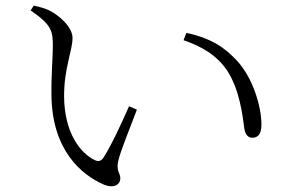

<svg xmlns="http://www.w3.org/2000/svg" viewBox="-20 -699 1040 683"><path d="M168 -535C168 -496 162 -431 163 -361C165 -163 271 -77 348 -43C385 -27 408 -42 408 -65C408 -84 391 -91 402 -132C409 -161 443 -246 467 -309L439 -321C412 -260 378 -185 348 -138C339 -125 329 -123 314 -131C269 -154 208 -223 208 -359C208 -456 238 -520 238 -564C238 -604 188 -646 155 -662C138 -670 123 -674 100 -679L89 -662C164 -610 168 -589 168 -535ZM633 -556C697 -534 751 -503 788 -448C833 -379 843 -287 849 -243C852 -221 862 -209 877 -209C898 -209 910 -222 910 -256C910 -321 879 -423 823 -483C781 -528 735 -562 643 -582Z"/></svg>

Font: Noto Serif HK Light
Style: Regular
Weight: 300
Designer: Ryoko NISHIZUKA 西塚涼子 (kana & ideographs); Frank Grießhammer (Latin, Greek & Cyrillic); Wenlong ZHANG 张文龙 (bopomofo); San
Foundry: Adobe
Version: Version 2.001;hotconv 1.1.0;makeotfexe 2.6.0